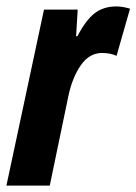

<svg xmlns="http://www.w3.org/2000/svg" viewBox="-29 -578 425 598"><path d="M108 -548H213L208 -465H212Q238 -515 265.5 -536.5Q293 -558 334 -558Q352 -558 376 -551L334 -404Q315 -413 289 -413Q249 -413 222.5 -374.5Q196 -336 184 -279L126 0H-9Z"/></svg>

Font: Noto Sans Display Ex Bold Cond
Style: Italic
Weight: 800
Width: 3
Italic angle: -12°
Designer: Monotype Design team
Foundry: Monotype Imaging Inc.
Version: Version 1.000